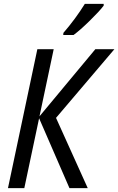

<svg xmlns="http://www.w3.org/2000/svg" viewBox="-20 -967 608 987"><path d="M172 -714H256L183 -369L470 -714H568L268 -361L431 0H337L181 -359L105 0H21ZM306 -798Q369 -871 416 -947H513V-938Q492 -910 442 -861Q392 -812 358 -787H305Z"/></svg>

Font: Noto Sans UI Narrow
Style: Italic
Weight: 400
Width: 4
Italic angle: -12°
Designer: Monotype Design Team
Foundry: Monotype Imaging Inc.
Version: Version 1.001